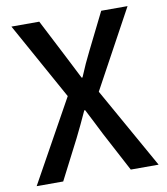

<svg xmlns="http://www.w3.org/2000/svg" viewBox="-83 -806 761 876"><g transform="rotate(-10 298.0 -368.5)"><path d="M16 0 227 -380 29 -737H158L247 -564Q261 -538 273.5 -512Q286 -486 304 -452H308Q322 -486 334 -512Q346 -538 359 -564L445 -737H567L370 -375L581 0H452L355 -183Q341 -211 326 -240.5Q311 -270 294 -303H290Q275 -270 261 -240.5Q247 -211 233 -183L139 0Z"/></g></svg>

Font: Noto Sans TC Thin Medium
Style: Regular
Weight: 500
Version: Version 2.004-H2;hotconv 1.0.118;makeotfexe 2.5.65603